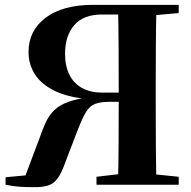

<svg xmlns="http://www.w3.org/2000/svg" viewBox="-20 -764 791 794"><path d="M3 0V-31L152 -45L78 -19L141 -186Q155 -227 168.5 -256.5Q182 -286 203.5 -307.5Q225 -329 262 -342.5Q299 -356 361 -364V-353Q269 -359 211 -386Q153 -413 125.5 -455Q98 -497 98 -549Q98 -637 168.5 -690.5Q239 -744 366 -744H552V-704H402Q325 -704 287 -660Q249 -616 249 -541Q249 -491 267 -455Q285 -419 319.5 -400Q354 -381 402 -381H550V-343H435Q396 -343 373.5 -334.5Q351 -326 335.5 -300.5Q320 -275 300 -223L243 -74Q226 -29 202.5 -9.5Q179 10 125 10Q91 10 64.5 8.5Q38 7 3 0ZM468 0Q470 -87 470.5 -175Q471 -263 471 -354V-373Q471 -479 470.5 -568.5Q470 -658 468 -744H627Q625 -657 624.5 -570Q624 -483 624 -394V-349Q624 -260 624.5 -173Q625 -86 627 0ZM379 0V-33L515 -49H562L719 -33V0ZM546 -696V-744H719V-710L562 -696Z"/></svg>

Font: Noto Serif JP ExtraBold
Style: Regular
Weight: 800
Designer: Ryoko NISHIZUKA 西塚涼子 (kana & ideographs); Frank Grießhammer (Latin, Greek & Cyrillic); Wenlong ZHANG 张文龙 (bopomofo); San
Foundry: Adobe
Version: Version 2.003-H1;hotconv 1.1.1;makeotfexe 2.6.0